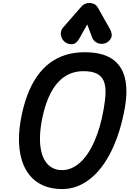

<svg xmlns="http://www.w3.org/2000/svg" viewBox="-20 -1283 878 1303"><path d="M402.5 0Q318 0 256.5 -32.5Q195 -65 158.5 -126.5Q122 -188 112 -275Q102 -362 121 -470.5Q137.5 -561.5 164.8 -634.8Q192 -708 230 -763Q268 -818 316.8 -854.8Q365.5 -891.5 424.8 -910Q484 -928.5 554 -928.5Q673.5 -928.5 740.2 -883.5Q807 -838.5 827.5 -754.5Q848 -670.5 827.5 -553Q812.5 -468 789.2 -393.8Q766 -319.5 735.8 -258Q705.5 -196.5 668.8 -148.5Q632 -100.5 589.8 -67.5Q547.5 -34.5 500.5 -17.2Q453.5 0 402.5 0ZM401.5 -128.5Q434 -128.5 464.5 -141.5Q495 -154.5 522.8 -179.2Q550.5 -204 575 -240Q599.5 -276 620 -322.5Q640.5 -369 656.8 -424.8Q673 -480.5 684 -545Q695 -606 696.2 -653.2Q697.5 -700.5 684 -733.2Q670.5 -766 637.5 -783Q604.5 -800 546.5 -800Q502.5 -800 464.5 -786.2Q426.5 -772.5 394.8 -744.8Q363 -717 337.8 -675.8Q312.5 -634.5 293.5 -579.5Q274.5 -524.5 262 -456Q251.5 -395 251.2 -344Q251 -293 260.8 -253Q270.5 -213 289.8 -185.2Q309 -157.5 337 -143Q365 -128.5 401.5 -128.5ZM691.5 -988.5Q664.5 -980.5 639.8 -992Q615 -1003.5 605.5 -1028.5L572 -1117L518 -1021Q498 -984.5 468 -983.2Q438 -982 416.5 -1001Q396 -1020.5 393 -1048Q390 -1075.5 408.5 -1096.5L533 -1239Q544 -1251.5 557.8 -1257.2Q571.5 -1263 585.5 -1263Q602.5 -1263 618.2 -1256Q634 -1249 644.5 -1230.5L726 -1086Q746.5 -1049.5 732.8 -1023.2Q719 -997 691.5 -988.5Z"/></svg>

Font: Edu AU VIC WA NT Pre
Style: Bold
Weight: 700
Designer: Tina and Corey Anderson, Eben Sorkin, Mirko Velimirovic
Foundry: Google for Education
Version: Version 1.001